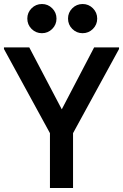

<svg xmlns="http://www.w3.org/2000/svg" viewBox="-23 -936 613 956"><path d="M225.7 0V-273L-3.3 -692V-700H122.7L313.3 -337H256L445.7 -700H569.7V-692L340.7 -273V0ZM388.3 -770.7Q358.3 -770.7 337 -791.9Q315.7 -813.1 315.7 -843.7Q315.7 -873.3 336.9 -894.7Q358.1 -916 388.7 -916Q418.3 -916 439.7 -894.7Q461 -873.3 461 -843.3Q461 -813.3 439.7 -792Q418.3 -770.7 388.3 -770.7ZM185.7 -770.7Q155.7 -770.7 134.3 -791.9Q113 -813.1 113 -843.7Q113 -873.3 134.2 -894.7Q155.5 -916 186 -916Q215.7 -916 237 -894.7Q258.3 -873.3 258.3 -843.3Q258.3 -813.3 237 -792Q215.7 -770.7 185.7 -770.7Z"/></svg>

Font: Fustat
Style: Regular
Weight: 400
Designer: Mohamed Gaber, Khaled Hosny, Laura Garcia Mut
Foundry: Kief Type Foundry, Alif Type Foundry, Hard Type Foundry
Version: Version 1.007